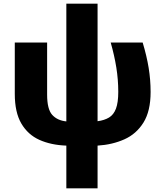

<svg xmlns="http://www.w3.org/2000/svg" viewBox="-20 -779 879 1039"><path d="M508 -759V-123Q545 -128 570 -143Q595 -158 607.5 -191Q620 -224 620 -282Q620 -348 609.5 -413.5Q599 -479 579 -549H752Q774 -476 784.5 -411.5Q795 -347 795 -281Q795 -178 756.5 -116Q718 -54 653 -25Q588 4 508 9V240H339V9Q256 6 193.5 -22Q131 -50 95.5 -110.5Q60 -171 60 -271V-549H235V-267Q235 -188 262.5 -157.5Q290 -127 339 -122V-759Z"/></svg>

Font: Noto Sans Disp ExtBd
Style: Regular
Weight: 800
Designer: Monotype Design Team
Foundry: Monotype Imaging Inc.
Version: Version 2.000;GOOG;noto-source:20170915:90ef993387c0; ttfaut